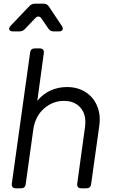

<svg xmlns="http://www.w3.org/2000/svg" viewBox="-20 -1019 614 1039"><path d="M66 0Q41 0 44 -26L143 -735Q146 -757 168 -757H195Q220 -757 217 -731L182 -473Q210 -509 252 -528.5Q294 -548 342 -548Q400 -548 442.5 -521Q485 -494 505.5 -446Q526 -398 517 -336L473 -22Q470 0 448 0H420Q395 0 398 -26L440 -331Q449 -396 417 -434.5Q385 -473 326 -473Q265 -473 217.5 -431Q170 -389 160 -317L119 -22Q116 0 94 0ZM50 -849Q34 -849 30.5 -858.5Q27 -868 37 -879L139 -986Q151 -999 169 -999H216Q235 -999 245 -983L315 -878Q323 -865 318 -857Q313 -849 299 -849H271Q252 -849 242 -864L205 -918Q198 -929 188.5 -929.5Q179 -930 171 -921L115 -862Q103 -849 85 -849Z"/></svg>

Font: Pitagon Sans Text
Style: Italic
Weight: 400
Italic angle: -8°
Designer: Travis Tran
Foundry: Pitagon
Version: Version 1.001; ttfautohint (v1.8.4.7-5d5b);gftools[0.9.26]